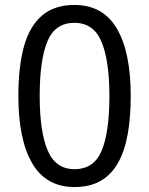

<svg xmlns="http://www.w3.org/2000/svg" viewBox="-20 -744 601 774"><path d="M280 10Q166 10 110 -85.5Q54 -181 54 -357Q54 -475 76.5 -556.5Q99 -638 149 -681Q199 -724 280 -724Q395 -724 451 -629Q507 -534 507 -357Q507 -270 494.5 -201.5Q482 -133 455 -86Q428 -39 385 -14.5Q342 10 280 10ZM280 -62Q359 -62 390 -137Q421 -212 421 -357Q421 -500 389 -576Q357 -652 280 -652Q202 -652 171 -577Q140 -502 140 -357Q140 -214 172 -138Q204 -62 280 -62Z"/></svg>

Font: Noto Sans Oriya
Style: Regular
Weight: 400
Designer: Amélie Bonet and Sol Matas
Foundry: Google LLC
Version: Version 2.006